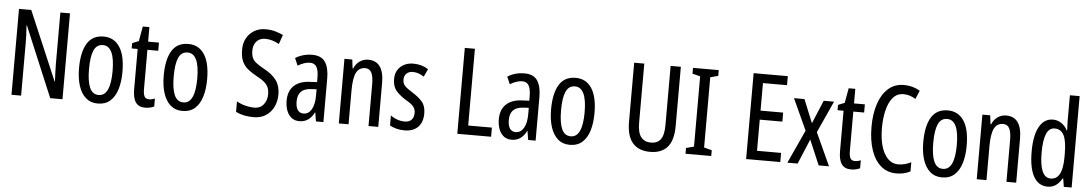

<svg xmlns="http://www.w3.org/2000/svg" viewBox="-38 -1170 9026 1590"><g transform="rotate(5 4475.0 -375.0)"><path d="M497 0H395L151 -582H147Q153 -500 153 -438V0H73V-714H175L419 -141H422Q420 -185 418.5 -221.5Q417 -258 417 -286V-714H497Z M972 -269Q972 -186 952.5 -123Q933 -60 893 -25Q853 10 790 10Q731 10 691 -25Q651 -60 631 -122.5Q611 -185 611 -269Q611 -402 655 -474.5Q699 -547 792 -547Q878 -547 925 -476.5Q972 -406 972 -269ZM694 -269Q694 -166 717.5 -113.5Q741 -61 792 -61Q890 -61 890 -269Q890 -476 792 -476Q740 -476 717 -424.5Q694 -373 694 -269Z M1211 -62Q1223 -62 1235 -65Q1247 -68 1259 -72V-6Q1243 1 1225 5.5Q1207 10 1184 10Q1131 10 1106 -25.5Q1081 -61 1081 -133V-469H1031V-513L1085 -535L1107 -658H1162V-537H1252V-469H1162V-143Q1162 -103 1172 -82.5Q1182 -62 1211 -62Z M1676 -269Q1676 -186 1656.5 -123Q1637 -60 1597 -25Q1557 10 1494 10Q1435 10 1395 -25Q1355 -60 1335 -122.5Q1315 -185 1315 -269Q1315 -402 1359 -474.5Q1403 -547 1496 -547Q1582 -547 1629 -476.5Q1676 -406 1676 -269ZM1398 -269Q1398 -166 1421.5 -113.5Q1445 -61 1496 -61Q1594 -61 1594 -269Q1594 -476 1496 -476Q1444 -476 1421 -424.5Q1398 -373 1398 -269Z M2275 -196Q2275 -136 2251.5 -89.5Q2228 -43 2186 -16.5Q2144 10 2087 10Q2000 10 1938 -21V-108Q1972 -89 2011 -79Q2050 -69 2084 -69Q2134 -69 2162 -104Q2190 -139 2190 -188Q2190 -223 2179.5 -247Q2169 -271 2145 -291Q2121 -311 2080 -332Q2038 -355 2007 -380.5Q1976 -406 1959.5 -443Q1943 -480 1943 -536Q1942 -592 1965.5 -634.5Q1989 -677 2030.5 -701Q2072 -725 2125 -724Q2167 -724 2204 -713.5Q2241 -703 2269 -689L2242 -612Q2182 -645 2127 -645Q2081 -645 2054.5 -615.5Q2028 -586 2028 -540Q2028 -503 2038 -479.5Q2048 -456 2072.5 -437.5Q2097 -419 2138 -396Q2208 -359 2241.5 -312Q2275 -265 2275 -196Z M2526 -547Q2602 -547 2634 -499Q2666 -451 2666 -362V0H2604L2592 -74H2590Q2548 10 2467 10Q2426 10 2399 -12.5Q2372 -35 2359.5 -71.5Q2347 -108 2347 -150Q2347 -230 2393 -274Q2439 -318 2524 -322L2585 -325V-360Q2585 -422 2568 -451Q2551 -480 2513 -480Q2469 -480 2412 -447L2386 -508Q2449 -547 2526 -547ZM2538 -263Q2430 -257 2430 -152Q2430 -103 2447 -79.5Q2464 -56 2495 -56Q2537 -56 2561.5 -97.5Q2586 -139 2586 -212V-266Z M2991 -547Q3122 -547 3122 -364V0H3041V-348Q3041 -411 3025 -443Q3009 -475 2973 -475Q2921 -475 2898 -429Q2875 -383 2875 -279V0H2794V-537H2859L2868 -464H2873Q2890 -504 2921.5 -525.5Q2953 -547 2991 -547Z M3492 -144Q3492 -70 3452 -30Q3412 10 3340 10Q3303 10 3272 1.5Q3241 -7 3218 -20V-104Q3240 -86 3272 -74.5Q3304 -63 3337 -63Q3372 -63 3392 -83.5Q3412 -104 3412 -141Q3412 -173 3393.5 -195Q3375 -217 3330 -242Q3280 -273 3249 -308.5Q3218 -344 3218 -406Q3218 -470 3259.5 -508.5Q3301 -547 3368 -547Q3435 -547 3491 -512L3461 -447Q3440 -461 3417 -469.5Q3394 -478 3369 -478Q3335 -478 3315.5 -459Q3296 -440 3296 -408Q3296 -376 3315 -356Q3334 -336 3381 -307Q3431 -276 3461.5 -241Q3492 -206 3492 -144Z M3779 0V-714H3863V-76H4060V0Z M4290 -547Q4366 -547 4398 -499Q4430 -451 4430 -362V0H4368L4356 -74H4354Q4312 10 4231 10Q4190 10 4163 -12.5Q4136 -35 4123.5 -71.5Q4111 -108 4111 -150Q4111 -230 4157 -274Q4203 -318 4288 -322L4349 -325V-360Q4349 -422 4332 -451Q4315 -480 4277 -480Q4233 -480 4176 -447L4150 -508Q4213 -547 4290 -547ZM4302 -263Q4194 -257 4194 -152Q4194 -103 4211 -79.5Q4228 -56 4259 -56Q4301 -56 4325.5 -97.5Q4350 -139 4350 -212V-266Z M4896 -269Q4896 -186 4876.5 -123Q4857 -60 4817 -25Q4777 10 4714 10Q4655 10 4615 -25Q4575 -60 4555 -122.5Q4535 -185 4535 -269Q4535 -402 4579 -474.5Q4623 -547 4716 -547Q4802 -547 4849 -476.5Q4896 -406 4896 -269ZM4618 -269Q4618 -166 4641.5 -113.5Q4665 -61 4716 -61Q4814 -61 4814 -269Q4814 -476 4716 -476Q4664 -476 4641 -424.5Q4618 -373 4618 -269Z M5575 -224Q5575 -103 5526 -46.5Q5477 10 5382 10Q5287 10 5237 -47Q5187 -104 5187 -223V-714H5271V-222Q5271 -140 5300 -103.5Q5329 -67 5382 -67Q5436 -67 5463 -103Q5490 -139 5490 -223V-714H5575Z M5890 0H5676V-48L5741 -65V-649L5676 -666V-714H5890V-666L5825 -649V-65L5890 -48Z M6464 0H6180V-714H6464V-639H6264V-410H6452V-335H6264V-76H6464Z M6650 -277 6531 -537H6618L6697 -343L6778 -537H6864L6744 -273L6869 0H6783L6695 -207L6608 0H6523Z M7079 -62Q7091 -62 7103 -65Q7115 -68 7127 -72V-6Q7111 1 7093 5.5Q7075 10 7052 10Q6999 10 6974 -25.5Q6949 -61 6949 -133V-469H6899V-513L6953 -535L6975 -658H7030V-537H7120V-469H7030V-143Q7030 -103 7040 -82.5Q7050 -62 7079 -62Z M7433 -649Q7378 -649 7344 -608.5Q7310 -568 7294 -501.5Q7278 -435 7278 -357Q7278 -221 7321.5 -143.5Q7365 -66 7438 -66Q7468 -66 7494.5 -73.5Q7521 -81 7545 -93V-17Q7497 10 7428 10Q7355 10 7302 -34Q7249 -78 7220 -160.5Q7191 -243 7191 -358Q7191 -460 7217 -543Q7243 -626 7296.5 -675.5Q7350 -725 7430 -725Q7502 -725 7563 -689L7533 -618Q7511 -632 7486 -640.5Q7461 -649 7433 -649Z M7990 -269Q7990 -186 7970.5 -123Q7951 -60 7911 -25Q7871 10 7808 10Q7749 10 7709 -25Q7669 -60 7649 -122.5Q7629 -185 7629 -269Q7629 -402 7673 -474.5Q7717 -547 7810 -547Q7896 -547 7943 -476.5Q7990 -406 7990 -269ZM7712 -269Q7712 -166 7735.5 -113.5Q7759 -61 7810 -61Q7908 -61 7908 -269Q7908 -476 7810 -476Q7758 -476 7735 -424.5Q7712 -373 7712 -269Z M8294 -547Q8425 -547 8425 -364V0H8344V-348Q8344 -411 8328 -443Q8312 -475 8276 -475Q8224 -475 8201 -429Q8178 -383 8178 -279V0H8097V-537H8162L8171 -464H8176Q8193 -504 8224.5 -525.5Q8256 -547 8294 -547Z M8687 10Q8610 10 8570 -61Q8530 -132 8530 -268Q8530 -402 8570 -474.5Q8610 -547 8684 -547Q8721 -547 8752.5 -526.5Q8784 -506 8804 -468H8808Q8805 -513 8805 -542V-760H8886V0H8821L8810 -68H8805Q8783 -30 8754.5 -10Q8726 10 8687 10ZM8706 -59Q8805 -59 8805 -244V-274Q8805 -378 8781 -426.5Q8757 -475 8704 -475Q8657 -475 8635 -422Q8613 -369 8613 -268Q8613 -59 8706 -59Z"/></g></svg>

Font: Noto Sans Lao UI ExtCond
Style: Regular
Weight: 400
Width: 2
Designer: Monotype Design Team
Foundry: Monotype Imaging Inc.
Version: Version 2.000; ttfautohint (v1.8.4.7-5d5b)